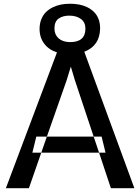

<svg xmlns="http://www.w3.org/2000/svg" viewBox="-20 -982 732 1002"><path d="M343.3 -762.2Q425.8 -761.2 425.8 -832.5Q425.8 -865.2 402.8 -882.6Q379.9 -899.9 343.3 -900.4Q309.1 -900.9 286.6 -885.5Q264.2 -870.1 264.2 -833.5Q264.2 -801.3 285.4 -782.2Q306.6 -763.2 343.3 -762.2ZM195.3 -185.1 130.9 0H10.7L277.3 -708.5Q233.9 -722.7 210 -755.1Q186 -787.6 186.5 -833.5Q187 -860.8 196.3 -883.1Q205.6 -905.3 220.7 -919.7Q235.8 -934.1 256.3 -944.1Q276.9 -954.1 298.8 -958.3Q320.8 -962.4 344.7 -962.4Q418 -962.4 460.4 -928.7Q502.9 -895 502.4 -833Q501 -743.2 419.9 -711.9L681.2 0H558.6L497.1 -185.1H530.8L510.3 -269H468.8L371.1 -562.5L349.6 -634.3L327.6 -562.5L224.6 -269H169.4L148.9 -185.1ZM224.6 -269H468.8L497.1 -185.1H195.3Z"/></svg>

Font: HaufeMerriweatherSans
Style: Regular
Weight: 400
Designer: Eben Sorkin ( eben@eyebytes.com )
Foundry: Eben Sorkin
Version: Version 1.56